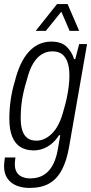

<svg xmlns="http://www.w3.org/2000/svg" viewBox="-24 -743 450 946"><path d="M121 183Q86 183 57.5 171.5Q29 160 12.5 136Q-4 112 -4 76Q-4 68 -3 58Q-2 48 0 33H52Q51 42 50 50Q49 58 49 65Q49 91 59 106.5Q69 122 86.5 129Q104 136 125 136Q161 136 188 121Q215 106 233 75.5Q251 45 260 -2Q263 -21 266.5 -39.5Q270 -58 273 -77H267Q251 -52 230.5 -35Q210 -18 187.5 -10Q165 -2 142 -2Q104 -2 77 -18.5Q50 -35 36 -70Q22 -105 22 -159Q22 -206 29 -253Q36 -300 49 -342Q73 -439 118.5 -488.5Q164 -538 229 -538Q277 -538 303 -514Q329 -490 341 -452H347L366 -526H405L316 -17Q304 51 280 95.5Q256 140 217.5 161.5Q179 183 121 183ZM157 -50Q176 -50 195.5 -59Q215 -68 233 -86Q251 -104 265.5 -133Q280 -162 290 -202Q299 -231 305 -260Q311 -289 314.5 -317Q318 -345 318 -370Q318 -409 309 -435.5Q300 -462 282 -476Q264 -490 234 -490Q206 -490 182 -475.5Q158 -461 139.5 -430.5Q121 -400 109 -352Q99 -320 91.5 -287Q84 -254 81 -222.5Q78 -191 78 -162Q78 -123 86.5 -98.5Q95 -74 112 -62Q129 -50 157 -50ZM152 -591 257 -723H309L366 -591H319L268 -709H297L202 -591Z"/></svg>

Font: Archivo Condensed ExtraLight
Style: Italic
Weight: 250
Width: 3
Italic angle: -10°
Designer: Hector Gatti
Foundry: Omnibus-Type
Version: Version 2.001